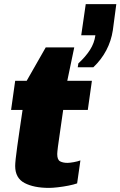

<svg xmlns="http://www.w3.org/2000/svg" viewBox="-20 -905 587 936"><path d="M219 11Q145 11 99.5 -13Q54 -37 54 -96Q54 -107 56.5 -131Q59 -155 64 -190.5Q69 -226 75.5 -271Q82 -316 90 -369H34L54 -511H110L203 -674H342L308 -511H428L408 -369H288Q280 -310 273 -264.5Q266 -219 262.5 -190.5Q259 -162 259 -154Q259 -126 273 -118.5Q287 -111 309 -111Q320 -111 339.5 -114.5Q359 -118 372 -123L356 -11Q339 -5 313.5 0Q288 5 262 8Q236 11 219 11ZM359 -577 362 -596Q397 -628 418.5 -661.5Q440 -695 445 -733H376L398 -885H547L530 -757Q522 -705 498 -659.5Q474 -614 435 -577Z"/></svg>

Font: Chivo Medium Black
Style: Italic
Weight: 900
Italic angle: -8.05°
Version: Version 2.002